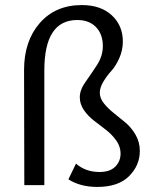

<svg xmlns="http://www.w3.org/2000/svg" viewBox="-20 -731 611 758"><path d="M364 7Q297 7 250 -23L280 -85Q318 -52 373 -52Q414 -52 435 -73Q456 -94 456 -125Q456 -152 439.5 -175.5Q423 -199 399.5 -217.5Q376 -236 352 -254Q328 -272 311.5 -296Q295 -320 295 -347Q295 -376 317.5 -407.5Q340 -439 363 -474.5Q386 -510 386 -549Q386 -596 359 -624Q332 -652 285 -652Q155 -652 155 -453V0H76L75 -455Q75 -569 137 -640Q199 -711 303 -711Q378 -711 421.5 -670.5Q465 -630 465 -567Q465 -533 451 -501.5Q437 -470 419.5 -451Q402 -432 388 -408.5Q374 -385 374 -365Q374 -343 390.5 -322.5Q407 -302 430 -284Q453 -266 476 -246.5Q499 -227 515.5 -198.5Q532 -170 532 -135Q532 -78 489.5 -35.5Q447 7 364 7Z"/></svg>

Font: EauTest Medium
Style: Regular
Weight: 500
Designer: Christian Thalmann (Catharsis Fonts)
Version: Version 0.001;PS 000.001;hotconv 1.0.88;makeotf.lib2.5.64775